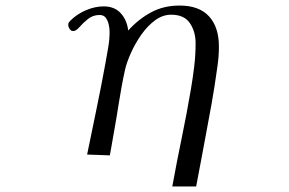

<svg xmlns="http://www.w3.org/2000/svg" viewBox="-20 -560 1040 692"><path d="M769 -392Q769 -356 763.5 -319.5Q758 -283 753 -248Q743 -185 731 -123Q719 -61 708 1Q703 29 697.5 56.5Q692 84 687 112H601Q617 24 635 -63Q653 -150 668 -238Q675 -279 680 -320.5Q685 -362 685 -404Q685 -446 664.5 -476.5Q644 -507 597 -507Q566 -507 538.5 -486.5Q511 -466 489 -434.5Q467 -403 452 -369.5Q437 -336 431 -310Q424 -279 418.5 -248.5Q413 -218 408 -187Q401 -141 392.5 -94Q384 -47 376 0L294 -3Q311 -86 328 -168Q345 -250 360 -332Q365 -361 370 -389Q375 -417 375 -445Q375 -457 372 -471Q369 -485 361.5 -495.5Q354 -506 339 -506Q315 -506 297 -491.5Q279 -477 266.5 -462.5Q254 -448 244 -448Q236 -448 231 -455.5Q226 -463 226 -470Q226 -476 228 -479Q230 -482 234 -486Q257 -509 289.5 -523Q322 -537 354 -537Q393 -537 415.5 -512Q438 -487 442 -450Q479 -491 524.5 -515.5Q570 -540 627 -540Q698 -540 733.5 -501Q769 -462 769 -392Z"/></svg>

Font: Kaisei HarunoUmi
Style: Regular
Weight: 400
Designer: Font-Kai, 金井和夫
Foundry: KAZUO KANAI
Version: Version 5.003